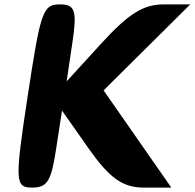

<svg xmlns="http://www.w3.org/2000/svg" viewBox="-20 -903 885 873"><path d="M106 -467C47 -79 48 -50 126 -50C195 -50 213 -79 235 -225L262 -400L385 -225C479 -92 539 -50 634 -50H759C656 -197 554 -345 451 -492C582 -623 714 -752 845 -883H724C632 -883 565 -841 443 -708L283 -533L309 -708C331 -854 322 -883 253 -883C175 -883 165 -855 106 -467Z"/></svg>

Font: Hussar Skorodowane
Style: Ky
Weight: 700
Foundry: Cannot Into Space Fonts
Version: Version 0.892